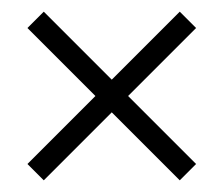

<svg xmlns="http://www.w3.org/2000/svg" viewBox="-20 -487 383 329"><path d="M27 -439 55 -467 316 -206 288 -178ZM27 -206 288 -467 316 -439 55 -178Z"/></svg>

Font: Khand Variable Light
Style: Regular
Weight: 300
Designer: Satya Rajpurohit
Foundry: Indian Type Foundry
Version: Version 3.000